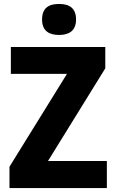

<svg xmlns="http://www.w3.org/2000/svg" viewBox="-20 -952 586 972"><path d="M279 -932C227 -932 193 -912 193 -853C193 -796 228 -775 279 -775C329 -775 365 -796 365 -853C365 -912 330 -932 279 -932ZM521 0V-137H223L513 -606V-714H35V-578H319L28 -108V0Z"/></svg>

Font: Noto Sans Thai Looped SemiCondensed ExtraBold
Style: Regular
Weight: 800
Width: 4
Designer: Sasikarn Vongin, Ben Mitchell
Foundry: The Fontpad Ltd
Version: Version 1.001